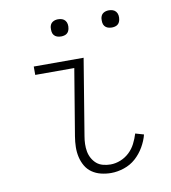

<svg xmlns="http://www.w3.org/2000/svg" viewBox="-81 -779 762 857"><g transform="rotate(-10 300.0 -350.5)"><path d="M354 8Q331 8 308.5 2.5Q286 -3 268 -15.5Q250 -28 239 -47Q228 -66 223 -88Q218 -110 218.5 -133.5Q219 -157 223 -181L273 -482H96V-520H322L265 -174Q262 -157 261.5 -139.5Q261 -122 264 -105.5Q267 -89 275 -74.5Q283 -60 295 -49.5Q307 -39 324 -34.5Q341 -30 358 -30Q381 -30 403.5 -39Q426 -48 443.5 -64.5Q461 -81 472 -102.5Q483 -124 490 -147L528 -136Q521 -108 505 -80.5Q489 -53 466 -32.5Q443 -12 413 -2Q383 8 354 8ZM470 -631Q460 -631 451.5 -634Q443 -637 437.5 -644Q432 -651 431 -660.5Q430 -670 431 -680Q432 -686 435 -692Q438 -698 444 -702Q450 -706 456.5 -707.5Q463 -709 469 -709Q479 -709 487.5 -706Q496 -703 501.5 -696Q507 -689 508.5 -679.5Q510 -670 508 -660Q507 -654 504 -648Q501 -642 495.5 -638Q490 -634 483 -632.5Q476 -631 470 -631ZM240 -631Q230 -631 221.5 -634Q213 -637 207.5 -644Q202 -651 201 -660.5Q200 -670 201 -680Q202 -686 205 -692Q208 -698 214 -702Q220 -706 226.5 -707.5Q233 -709 239 -709Q249 -709 257.5 -706Q266 -703 271.5 -696Q277 -689 278.5 -679.5Q280 -670 278 -660Q277 -654 274 -648Q271 -642 265.5 -638Q260 -634 253 -632.5Q246 -631 240 -631Z"/></g></svg>

Font: Iosevka Extralight Extended
Style: Italic
Weight: 200
Width: 7
Italic angle: -9°
Monospace: yes
Designer: Belleve Invis
Foundry: Belleve Invis
Version: Version 32.5.0; ttfautohint (v1.8.4)